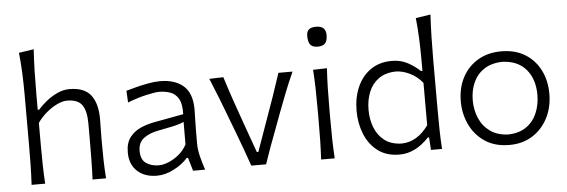

<svg xmlns="http://www.w3.org/2000/svg" viewBox="-49 -894 3119 1056"><g transform="rotate(-5 1511.0 -366.0)"><path d="M87.5 0Q90.5 -55.5 91.5 -107Q92.5 -158.5 92.5 -219.5V-494Q92.5 -557 90 -615.5Q87.5 -674 81.5 -729.5L164 -742Q160 -681.5 158.5 -620.2Q157 -559 157 -494V-408.5H165Q183 -429.5 211 -452.2Q239 -475 272.5 -490.8Q306 -506.5 340.5 -506.5Q421.5 -506.5 457.8 -460.8Q494 -415 494 -328.5Q494 -296.5 493.2 -268.8Q492.5 -241 492.5 -219.5Q492.5 -158.5 493.5 -107Q494.5 -55.5 498.5 0H424Q426.5 -55.5 427.2 -106.8Q428 -158 428 -217V-310.5Q428 -377 405 -410.8Q382 -444.5 321.5 -444.5Q297 -444.5 267 -430.2Q237 -416 207.8 -391.5Q178.5 -367 157 -336V-217Q157 -158 158 -106.8Q159 -55.5 162.5 0Z M779.5 10Q711 10 670.5 -28Q630 -66 630 -131.5Q630 -184.5 654.8 -215.8Q679.5 -247 716.5 -262.5Q753.5 -278 790 -284.5L952 -314.5Q954 -371 937.2 -399.8Q920.5 -428.5 892 -438.5Q863.5 -448.5 830 -448.5Q809 -448.5 759.8 -437.5Q710.5 -426.5 655.5 -405L652 -470Q674.5 -476.5 707.2 -485Q740 -493.5 775.2 -500Q810.5 -506.5 841 -506.5Q922.5 -506.5 969.5 -465.5Q1016.5 -424.5 1016.5 -334Q1016.5 -312 1015.2 -277.8Q1014 -243.5 1014 -211V-146.5Q1014 -114 1022.8 -78Q1031.5 -42 1045.5 0H979L957.5 -73H950Q920.5 -39 872.8 -14.5Q825 10 779.5 10ZM795.5 -46Q817.5 -46 846.8 -57.5Q876 -69 904 -91.5Q932 -114 950 -147.5L950.5 -272.5Q942 -268 928 -263.2Q914 -258.5 886 -252.2Q858 -246 807.5 -236.5Q760.5 -228 728 -204.5Q695.5 -181 695.5 -134Q695.5 -86 724.2 -66Q753 -46 795.5 -46Z M1300.5 0Q1284.5 -46.5 1267 -94.2Q1249.5 -142 1232.5 -187L1199 -275Q1178.5 -329.5 1156.8 -385.2Q1135 -441 1112 -495.5L1189.5 -498Q1210 -432.5 1232.2 -368Q1254.5 -303.5 1278 -237.5L1337.5 -71.5H1345.5L1404.5 -237.5Q1428.5 -304 1450.8 -368Q1473 -432 1493.5 -495.5H1571.5Q1546.5 -440.5 1524.5 -384.8Q1502.5 -329 1482 -274L1449 -185Q1431 -138.5 1414.5 -92.8Q1398 -47 1382 0Z M1686 0Q1689 -55.5 1690 -107Q1691 -158.5 1691 -219.5V-269.5Q1691 -334 1689.8 -387Q1688.5 -440 1685 -495.5L1761.5 -497.5Q1758 -442 1756.8 -388.5Q1755.5 -335 1755.5 -269.5V-219.5Q1755.5 -158.5 1756.5 -107Q1757.5 -55.5 1761 0ZM1721.5 -620Q1694 -620 1681.5 -634.5Q1669 -649 1669 -683.5Q1669 -708 1681.8 -719Q1694.5 -730 1722.5 -730Q1775.5 -730 1775.5 -679.5Q1775.5 -648 1762.8 -634Q1750 -620 1721.5 -620Z M2118.5 10.5Q2047 10.5 1999.2 -25.5Q1951.5 -61.5 1927.5 -120.8Q1903.5 -180 1903.5 -249.5Q1903.5 -323 1929.2 -381.2Q1955 -439.5 2003.5 -473Q2052 -506.5 2120.5 -506.5Q2169.5 -506.5 2208.8 -485Q2248 -463.5 2275.5 -437H2283.5V-494Q2283.5 -557 2281 -615.5Q2278.5 -674 2272.5 -729.5L2354.5 -742Q2351 -681.5 2349.5 -620.2Q2348 -559 2348 -494V-219.5Q2348 -158.5 2349 -107Q2350 -55.5 2353.5 0H2292.5L2288 -69.5H2281Q2206.5 10.5 2118.5 10.5ZM2135 -49Q2221 -50 2283.5 -137V-371Q2252 -409 2212.5 -427.5Q2173 -446 2136.5 -446.5Q2079.5 -445 2042.5 -418.5Q2005.5 -392 1987.5 -347.8Q1969.5 -303.5 1969.5 -249Q1969.5 -197 1986.8 -152Q2004 -107 2040.5 -78.8Q2077 -50.5 2135 -49Z M2725.5 10.5Q2645.5 10.5 2590.8 -26Q2536 -62.5 2507.5 -122.2Q2479 -182 2479 -251Q2479 -325 2509.2 -382.8Q2539.5 -440.5 2594.8 -473.5Q2650 -506.5 2724.5 -506.5Q2801 -506.5 2855.5 -472.8Q2910 -439 2939 -381.2Q2968 -323.5 2968 -251Q2968 -177.5 2938 -118.5Q2908 -59.5 2853.5 -24.5Q2799 10.5 2725.5 10.5ZM2725 -47.5Q2786 -49.5 2825.2 -78Q2864.5 -106.5 2883.2 -152.2Q2902 -198 2902 -251Q2902 -338.5 2855.8 -392Q2809.5 -445.5 2725 -448.5Q2665.5 -447 2625.2 -420.8Q2585 -394.5 2565 -350.2Q2545 -306 2545 -251Q2545 -198.5 2564.5 -152.8Q2584 -107 2624 -78.2Q2664 -49.5 2725 -47.5Z"/></g></svg>

Font: Commissioner Flair Light
Style: Regular
Weight: 300
Designer: Kostas Bartsokas
Foundry: Kostas Bartsokas
Version: Version 1.000; ttfautohint (v1.8.3)